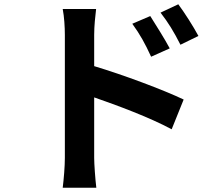

<svg xmlns="http://www.w3.org/2000/svg" viewBox="-20 -819 1040 897"><path d="M907 -651C883 -696 842 -760 813 -799L730 -760C767 -712 791 -673 823 -610ZM420 -656C420 -699 425 -742 429 -777H273C280 -741 283 -692 283 -656V-81C283 -41 278 18 273 58H430C425 18 420 -54 420 -81V-364C527 -327 678 -271 782 -215L838 -354C744 -399 554 -470 420 -510ZM773 -593C749 -638 709 -701 682 -744L598 -708C635 -657 657 -617 686 -554Z"/></svg>

Font: Spoqa Han Sans Neo Bold
Style: Bold
Weight: 700
Designer: [Spoqa Han Sans Neo] Dong-huui Kim  Younghwa Kang  Yujin Lee  [Noto Sans] Ryoko NISHIZUKA  (kana & ideographs); Paul D. 
Foundry: Spoqa (http://www.spoqa-han-sans.com)
Version: Version 1.000